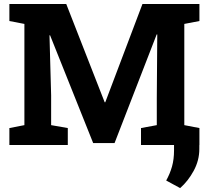

<svg xmlns="http://www.w3.org/2000/svg" viewBox="-20 -731 1049 968"><path d="M27.3 0V-85.4L103 -100.1V-610.4L27.3 -625V-710.9H103H314L507.8 -215.3H510.7L698.2 -710.9H985.4V-625L909.2 -610.4V-100.1L985.4 -85.4V0H690.9V-85.4L770.5 -100.1V-236.3L772.9 -557.1L770 -557.6L557.6 -9.8H449.7L232.4 -553.2L229.5 -552.7L237.8 -251V-100.1L321.8 -85.4V0ZM888.2 217.3 817.9 179.2Q836.9 145 847.2 108.6Q857.4 72.3 857.4 27.3V-79.1H985.4L984.9 20.5Q984.9 77.6 956.8 129.6Q928.7 181.6 888.2 217.3Z"/></svg>

Font: Robotiche
Style: Bold
Weight: 700
Designer: Google
Version: Version 2.001